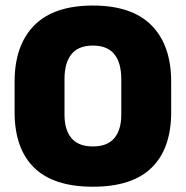

<svg xmlns="http://www.w3.org/2000/svg" viewBox="-20 -674 687 710"><path d="M323.5 16.5Q178 16.5 106 -54.2Q34 -125 34 -259V-372Q34 -506.5 106.5 -580Q179 -653.5 323.5 -653.5Q468 -653.5 540.5 -580Q613 -506.5 613 -372V-259Q613 -125 541 -54.2Q469 16.5 323.5 16.5ZM323.5 -132.5Q377 -132.5 402.8 -163.2Q428.5 -194 428.5 -250V-381.5Q428.5 -441.5 402.8 -473.5Q377 -505.5 323.5 -505.5Q270 -505.5 244.2 -473.5Q218.5 -441.5 218.5 -381.5V-250Q218.5 -194 244.2 -163.2Q270 -132.5 323.5 -132.5Z"/></svg>

Font: Anek Kannada Medium ExtraBold
Style: Regular
Weight: 800
Version: Version 1.003